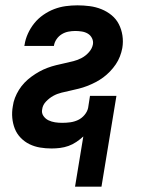

<svg xmlns="http://www.w3.org/2000/svg" viewBox="-20 -548 540 719"><path d="M261 151 292 -37Q280 -26 266 -16.5Q252 -7 236.5 -1.5Q221 4 205 6Q189 8 173 8Q151 8 130 4.5Q109 1 90.5 -8Q72 -17 57.5 -32Q43 -47 35.5 -66Q28 -85 26 -106.5Q24 -128 28 -150Q30 -166 36 -181.5Q42 -197 51 -211.5Q60 -226 72 -238.5Q84 -251 98.5 -261.5Q113 -272 127.5 -280Q142 -288 158 -294Q174 -300 190.5 -304Q207 -308 223 -311.5Q239 -315 255 -319Q271 -323 286 -331Q301 -339 313 -352.5Q325 -366 328 -382Q330 -394 324.5 -405Q319 -416 309 -422Q299 -428 286.5 -430Q274 -432 262 -432Q249 -432 236 -429.5Q223 -427 211.5 -420Q200 -413 192 -401.5Q184 -390 182 -377V-376H71L72 -380Q75 -401 84.5 -422Q94 -443 108.5 -461Q123 -479 142.5 -492.5Q162 -506 183 -514Q204 -522 226 -525Q248 -528 270 -528Q293 -528 316 -525Q339 -522 360 -513.5Q381 -505 398 -491Q415 -477 425 -457.5Q435 -438 438.5 -415Q442 -392 438 -368Q435 -352 429 -336.5Q423 -321 413.5 -307Q404 -293 392 -280.5Q380 -268 366.5 -258Q353 -248 337.5 -240Q322 -232 306.5 -226Q291 -220 275 -216Q259 -212 243 -208.5Q227 -205 210.5 -201Q194 -197 179.5 -189Q165 -181 152.5 -168Q140 -155 138 -139Q135 -125 142.5 -114Q150 -103 161.5 -97.5Q173 -92 186 -90Q199 -88 213 -88Q228 -88 243 -90Q258 -92 272 -98.5Q286 -105 296.5 -117.5Q307 -130 310 -144L317 -189H416L360 151Z"/></svg>

Font: Iosevka Custom
Style: Bold Italic
Weight: 700
Italic angle: -9°
Designer: Belleve Invis
Foundry: Belleve Invis
Version: Version 30.3.1; ttfautohint (v1.8.3)